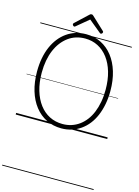

<svg xmlns="http://www.w3.org/2000/svg" viewBox="-267 -1529 1667 2296"><g transform="rotate(15 566.5 -380.5)"><path d="M569 19Q466 19 382.5 -22.5Q299 -64 238.5 -141Q178 -218 145.5 -325.5Q113 -433 113 -564Q113 -652 127.5 -729Q142 -806 170 -870.5Q198 -935 238 -986Q278 -1037 329 -1073Q380 -1109 440 -1127.5Q500 -1146 568 -1146Q670 -1146 753 -1104.5Q836 -1063 896 -986Q956 -909 988.5 -802Q1021 -695 1021 -564Q1021 -477 1006 -399.5Q991 -322 963.5 -257Q936 -192 896 -141Q856 -90 805.5 -54.5Q755 -19 695.5 0Q636 19 569 19ZM569 -35Q627 -35 678.5 -51.5Q730 -68 774 -100Q818 -132 853 -178Q888 -224 912 -283Q936 -342 949 -412.5Q962 -483 962 -564Q962 -685 933.5 -782.5Q905 -880 852.5 -949.5Q800 -1019 728 -1056Q656 -1093 569 -1093Q509 -1093 457 -1076.5Q405 -1060 361 -1027.5Q317 -995 282 -949.5Q247 -904 222 -845Q197 -786 184 -715.5Q171 -645 171 -564Q171 -443 200 -345.5Q229 -248 281.5 -178.5Q334 -109 407 -72Q480 -35 569 -35ZM404 -1197Q396 -1197 388.5 -1205Q381 -1213 381 -1221Q381 -1224 382 -1227Q383 -1230 386 -1234L542 -1380Q548 -1386 553 -1389Q558 -1392 567 -1392Q576 -1392 581.5 -1389Q587 -1386 592 -1380L749 -1233Q753 -1230 753.5 -1226.5Q754 -1223 754 -1220Q754 -1212 747 -1204.5Q740 -1197 732 -1197Q727 -1197 723.5 -1199.5Q720 -1202 715 -1206L567 -1328L420 -1206Q416 -1202 412 -1199.5Q408 -1197 404 -1197ZM0 621H1133V631H0ZM0 -20H1133V0H0ZM0 -505H1133V-500H0ZM0 -1141H1133V-1131H0Z"/></g></svg>

Font: Playwrite BR Guides
Style: Regular
Weight: 400
Designer: Veronika Burian, José Scaglione
Foundry: TypeTogether
Version: Version 1.003